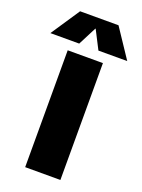

<svg xmlns="http://www.w3.org/2000/svg" viewBox="-224 -1048 834 1127"><g transform="rotate(20 193.0 -485.0)"><path d="M192 -905 133 -790H-47L73 -970H313L433 -790H253L194 -905ZM83 0V-730H303V0Z"/></g></svg>

Font: Mplus 1p Black
Style: Regular
Weight: 900
Version: Version 1.061